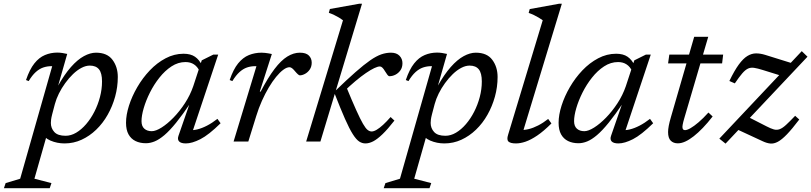

<svg xmlns="http://www.w3.org/2000/svg" viewBox="-106 -740 4242 1004"><path d="M167 -143Q162.5 -125.5 161.2 -114.8Q160 -104 160 -97Q160 -69.5 178 -49.8Q196 -30 237 -30Q265 -30 292.5 -46.2Q320 -62.5 344.5 -91Q369 -119.5 387.5 -155.8Q406 -192 416.8 -232.8Q427.5 -273.5 427.5 -314Q427.5 -357.5 411.8 -377.2Q396 -397 363.5 -397Q342.5 -397 319.8 -385Q297 -373 275.5 -352.2Q254 -331.5 235 -305.2Q216 -279 202 -250.8Q188 -222.5 181 -196ZM110.5 -49.5H143.5L74 194.5L163 217.5L154 244H-85.5L-76.5 217.5L-0.5 194.5L167 -394Q166.5 -394 165.5 -394Q164.5 -394 163.5 -394Q140.5 -394 120 -387Q99.5 -380 80.8 -363Q62 -346 44 -316L30 -321.5Q49 -377.5 73.8 -408.5Q98.5 -439.5 129 -452.2Q159.5 -465 193.5 -465Q206.5 -465 219.5 -463Q232.5 -461 245.5 -458L194 -278L195.5 -288Q230.5 -350.5 265 -389.5Q299.5 -428.5 332.8 -446.5Q366 -464.5 396 -464.5Q454.5 -464.5 482.2 -427.2Q510 -390 510 -337.5Q510 -285 496 -234.5Q482 -184 457 -139.8Q432 -95.5 397.2 -62Q362.5 -28.5 320.5 -9.2Q278.5 10 231.5 10Q192.5 10 158 -4.8Q123.5 -19.5 110.5 -49.5Z M827.5 -30.5 888 -205H892.5Q849.5 -141 815.5 -99Q781.5 -57 753.8 -33.5Q726 -10 702.5 -0.5Q679 9 657 9Q626 9 602.5 -2.5Q579 -14 566 -37.5Q553 -61 553 -98Q553 -139 568.5 -187.8Q584 -236.5 611.8 -284.2Q639.5 -332 677.2 -371.8Q715 -411.5 760 -435.2Q805 -459 854 -459Q891 -459 913.8 -443.2Q936.5 -427.5 951 -397L937 -368.5Q927 -391 908.5 -403.2Q890 -415.5 864 -415.5Q825.5 -415.5 791 -393Q756.5 -370.5 727.8 -334.2Q699 -298 678 -256Q657 -214 645.5 -174.5Q634 -135 634 -106.5Q634 -80 648.8 -67Q663.5 -54 687.5 -54Q708.5 -54 738.8 -73Q769 -92 801 -124.8Q833 -157.5 860.8 -200Q888.5 -242.5 904.5 -289L949 -424.5L1009.5 -454.5H1035L895.5 -36.5L882.5 -60Q901 -57.5 925.2 -63.2Q949.5 -69 976.5 -83Q1003.5 -97 1031 -118.5L1047.5 -95.5Q985.5 -34.5 941.8 -12.2Q898 10 866 10Q840.5 10 830.5 -0.5Q820.5 -11 827.5 -30.5Z M1235 -394Q1233.5 -394 1231.8 -394Q1230 -394 1228.5 -394Q1205.5 -394 1185.2 -387Q1165 -380 1146.2 -363Q1127.5 -346 1109 -316L1095 -321.5Q1114 -377.5 1139.2 -408.5Q1164.5 -439.5 1195.5 -452Q1226.5 -464.5 1261.5 -464.5Q1270.5 -464.5 1279.5 -463.5Q1288.5 -462.5 1297.5 -461Q1306.5 -459.5 1315.5 -457.5L1252.5 -261H1257Q1295.5 -334.5 1329.5 -379.2Q1363.5 -424 1396.2 -444.2Q1429 -464.5 1462 -464.5Q1494.5 -464.5 1509.2 -449.5Q1524 -434.5 1524 -412.5Q1524 -391.5 1513.8 -376.5Q1503.5 -361.5 1489 -353.8Q1474.5 -346 1461.5 -346Q1458.5 -346 1452.2 -351.2Q1446 -356.5 1438 -366Q1430 -376 1422.5 -382.2Q1415 -388.5 1408 -388.5Q1393.5 -388.5 1375.5 -375.2Q1357.5 -362 1338 -338.2Q1318.5 -314.5 1299.5 -282.5Q1280.5 -250.5 1263.5 -212.5Q1246.5 -174.5 1234 -133.5L1192.5 0H1115.5Z M1787 -720.5 1569.5 0H1495L1687.5 -634Q1678.5 -641 1666.8 -648Q1655 -655 1641.5 -661.5Q1628 -668 1613.5 -673L1619 -693L1772.5 -720.5ZM1642.5 -254 1645 -262.5Q1708.5 -324 1753.2 -363.2Q1798 -402.5 1830.2 -424.8Q1862.5 -447 1888 -455.8Q1913.5 -464.5 1938.5 -464.5Q1967.5 -464.5 1983 -448.5Q1998.5 -432.5 1998.5 -409.5Q1998.5 -387.5 1988 -372.5Q1977.5 -357.5 1962 -349.5Q1946.5 -341.5 1930.5 -341.5Q1925.5 -341.5 1920 -348.5Q1914.5 -355.5 1907 -368Q1900 -380 1893.5 -386.2Q1887 -392.5 1880.5 -392.5Q1869.5 -392.5 1851 -383.8Q1832.5 -375 1807.5 -358Q1782.5 -341 1752.5 -315.8Q1722.5 -290.5 1688 -257.5L1703.5 -289Q1735.5 -211 1756.8 -164Q1778 -117 1792 -92.8Q1806 -68.5 1816.5 -60.5Q1827 -52.5 1837.5 -52.5Q1848.5 -52.5 1863.8 -61.5Q1879 -70.5 1897.5 -87.5Q1916 -104.5 1936.5 -128L1956.5 -109.5Q1921.5 -64.5 1894.5 -38.5Q1867.5 -12.5 1846 -1.2Q1824.5 10 1805 10Q1787.5 10 1772 -0.2Q1756.5 -10.5 1738.8 -38.5Q1721 -66.5 1698 -118.5Q1675 -170.5 1642.5 -254Z M2153 -143Q2148.5 -125.5 2147.2 -114.8Q2146 -104 2146 -97Q2146 -69.5 2164 -49.8Q2182 -30 2223 -30Q2251 -30 2278.5 -46.2Q2306 -62.5 2330.5 -91Q2355 -119.5 2373.5 -155.8Q2392 -192 2402.8 -232.8Q2413.5 -273.5 2413.5 -314Q2413.5 -357.5 2397.8 -377.2Q2382 -397 2349.5 -397Q2328.5 -397 2305.8 -385Q2283 -373 2261.5 -352.2Q2240 -331.5 2221 -305.2Q2202 -279 2188 -250.8Q2174 -222.5 2167 -196ZM2096.5 -49.5H2129.5L2060 194.5L2149 217.5L2140 244H1900.5L1909.5 217.5L1985.5 194.5L2153 -394Q2152.5 -394 2151.5 -394Q2150.5 -394 2149.5 -394Q2126.5 -394 2106 -387Q2085.5 -380 2066.8 -363Q2048 -346 2030 -316L2016 -321.5Q2035 -377.5 2059.8 -408.5Q2084.5 -439.5 2115 -452.2Q2145.5 -465 2179.5 -465Q2192.5 -465 2205.5 -463Q2218.5 -461 2231.5 -458L2180 -278L2181.5 -288Q2216.5 -350.5 2251 -389.5Q2285.5 -428.5 2318.8 -446.5Q2352 -464.5 2382 -464.5Q2440.5 -464.5 2468.2 -427.2Q2496 -390 2496 -337.5Q2496 -285 2482 -234.5Q2468 -184 2443 -139.8Q2418 -95.5 2383.2 -62Q2348.5 -28.5 2306.5 -9.2Q2264.5 10 2217.5 10Q2178.5 10 2144 -4.8Q2109.5 -19.5 2096.5 -49.5Z M2732 -634Q2723 -640.5 2711.5 -647.5Q2700 -654.5 2686.5 -661Q2673 -667.5 2658.5 -672.5L2664 -692.5L2817.5 -720.5H2832L2625.5 -41L2616 -61Q2634.5 -59 2658.2 -64.8Q2682 -70.5 2708.2 -84Q2734.5 -97.5 2760.5 -118L2777.5 -94.5Q2737 -54 2703.2 -31.2Q2669.5 -8.5 2642.2 0.8Q2615 10 2592 10Q2564 10 2553.2 0.5Q2542.5 -9 2551 -35.5Z M3089.5 -30.5 3150 -205H3154.5Q3111.5 -141 3077.5 -99Q3043.5 -57 3015.8 -33.5Q2988 -10 2964.5 -0.5Q2941 9 2919 9Q2888 9 2864.5 -2.5Q2841 -14 2828 -37.5Q2815 -61 2815 -98Q2815 -139 2830.5 -187.8Q2846 -236.5 2873.8 -284.2Q2901.5 -332 2939.2 -371.8Q2977 -411.5 3022 -435.2Q3067 -459 3116 -459Q3153 -459 3175.8 -443.2Q3198.5 -427.5 3213 -397L3199 -368.5Q3189 -391 3170.5 -403.2Q3152 -415.5 3126 -415.5Q3087.5 -415.5 3053 -393Q3018.5 -370.5 2989.8 -334.2Q2961 -298 2940 -256Q2919 -214 2907.5 -174.5Q2896 -135 2896 -106.5Q2896 -80 2910.8 -67Q2925.5 -54 2949.5 -54Q2970.5 -54 3000.8 -73Q3031 -92 3063 -124.8Q3095 -157.5 3122.8 -200Q3150.5 -242.5 3166.5 -289L3211 -424.5L3271.5 -454.5H3297L3157.5 -36.5L3144.5 -60Q3163 -57.5 3187.2 -63.2Q3211.5 -69 3238.5 -83Q3265.5 -97 3293 -118.5L3309.5 -95.5Q3247.5 -34.5 3203.8 -12.2Q3160 10 3128 10Q3102.5 10 3092.5 -0.5Q3082.5 -11 3089.5 -30.5Z M3387.5 -408.5 3394 -454.5H3675.5L3670 -408.5ZM3472 -121Q3469 -111 3467 -102.8Q3465 -94.5 3463.8 -88Q3462.5 -81.5 3462.5 -77Q3462.5 -67.5 3466 -63.5Q3469.5 -59.5 3476 -59.5Q3487 -59.5 3505.2 -70Q3523.5 -80.5 3547.2 -100.8Q3571 -121 3598.5 -151.5L3620.5 -131Q3594.5 -97.5 3569.5 -71.5Q3544.5 -45.5 3521.5 -27.5Q3498.5 -9.5 3477.8 0Q3457 9.5 3438.5 9.5Q3415.5 9.5 3401.5 -4.2Q3387.5 -18 3387.5 -49.5Q3387.5 -63 3391 -82Q3394.5 -101 3402.5 -128L3524 -547.5H3597.5Z M3655.5 -15 4086.5 -472.5 4116.5 -443.5 3688 11ZM3736.5 -304 3708 -316.5Q3734.5 -371.5 3757.5 -402.8Q3780.5 -434 3802.2 -447.2Q3824 -460.5 3846.8 -460.8Q3869.5 -461 3895.5 -453L4054.5 -403.5L4001.5 -337L3882.5 -374Q3855.5 -382.5 3837.8 -385.2Q3820 -388 3805.8 -381.5Q3791.5 -375 3775.5 -356.5Q3759.5 -338 3736.5 -304ZM3882 -1.5 3745 -65 3805 -129 3902 -79.5Q3925 -67.5 3940.8 -63.2Q3956.5 -59 3971.2 -64.5Q3986 -70 4004.5 -87Q4023 -104 4052 -134.5L4073.5 -115Q4036 -65.5 4009 -37.5Q3982 -9.5 3961.2 1.5Q3940.5 12.5 3921.8 10.5Q3903 8.5 3882 -1.5Z"/></svg>

Font: Newsreader 14pt
Style: Italic
Weight: 400
Italic angle: -17°
Designer: Hugues Gentile
Foundry: Production Type
Version: Version 1.003